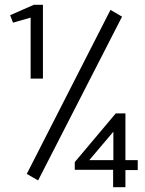

<svg xmlns="http://www.w3.org/2000/svg" viewBox="-20 -706 603 796"><path d="M107 -380V-633L34 -612L22 -643L120 -686H158V-380ZM138 42 91 15 438 -665 486 -637ZM449 70V-2H290V-34L460 -236H500V-42H551V-1H500V70ZM350 -42H450V-160Z"/></svg>

Font: Inconsolata SemiExpanded
Style: Regular
Weight: 400
Width: 6
Monospace: yes
Designer: Raph Levien, Cyreal, Brenton Simpson
Foundry: Raph Levien, Cyreal, Google
Version: Version 3.100; ttfautohint (v1.8.4.7-5d5b)